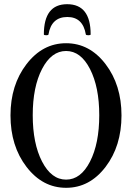

<svg xmlns="http://www.w3.org/2000/svg" viewBox="-20 -882 629 915"><path d="M189 -718Q189 -862 300 -862Q412 -862 412 -718Q412 -714 401 -714Q390 -714 389 -718Q375 -801 301 -801Q225 -801 211 -718Q211 -714 200 -714Q189 -714 189 -718ZM30 -332Q30 -477 106.5 -576.5Q183 -676 295 -676Q407 -676 483 -576.5Q559 -477 559 -332Q559 -186 483 -86.5Q407 13 295 13Q183 13 106.5 -86.5Q30 -186 30 -332ZM453 -333Q453 -467 409 -553Q365 -639 295 -639Q225 -639 180.5 -553.5Q136 -468 136 -333Q136 -198 180.5 -112Q225 -26 295 -26Q365 -26 409 -112Q453 -198 453 -333Z"/></svg>

Font: Junicode Cond Medium
Style: Regular
Weight: 500
Width: 3
Designer: Peter S. Baker
Version: Version 2.201